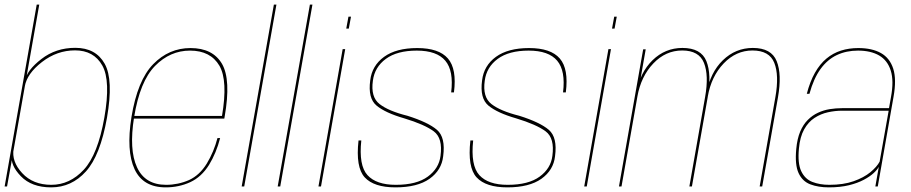

<svg xmlns="http://www.w3.org/2000/svg" viewBox="-23 -805 3932 829"><path d="M-3 0H7.5L25.5 -100L146.5 -785H135.5ZM198 4Q286 4 348 -64.8Q410 -133.5 439 -297Q467.5 -461 429 -529.8Q390.5 -598.5 302 -598.5Q218 -598.5 155.8 -550.2Q93.5 -502 86 -459L84 -432Q93.5 -487 158.2 -537.2Q223 -587.5 301 -587.5Q382 -587.5 418.8 -522Q455.5 -456.5 427.5 -297Q399.5 -138 339 -72.5Q278.5 -7 198.5 -7Q119.5 -7 72.8 -57.5Q26 -108 36 -163L28.5 -135.5Q20.5 -92.5 67 -44.2Q113.5 4 198 4Z M692.5 4 694.5 -7Q603 -7 568.5 -83Q533.5 -158.5 556 -299Q581 -454 646.5 -520.5Q711.5 -586.5 797.5 -586.5Q886 -586.5 924.5 -521Q961.5 -456.5 935.5 -304.5H552L550 -293H945.5Q946.5 -298 947 -301.5Q975 -461 935.5 -529.5Q895.5 -597.5 799.5 -597.5Q706.5 -597.5 638.5 -528Q570.5 -458.5 544.5 -299Q521.5 -153.5 558 -74.5Q594.5 4 692.5 4ZM694.5 -7 692.5 4Q749.5 4 798.5 -18.5Q847 -41 879.5 -93Q911 -144.5 927.5 -209H916Q900.5 -149.5 870 -99Q839 -48.5 793 -27.5Q746 -7 694.5 -7Z M1020.5 0H1031.5L1170.5 -785H1159.5Z M1176 0H1187L1326 -785H1315Z M1352 0H1363L1467.5 -593H1456.5ZM1481.5 -733 1472 -681.5H1483L1492.5 -733Z M1684.5 4Q1779.5 4 1831.8 -33.2Q1884 -70.5 1890.5 -130.5Q1901.5 -212 1863.5 -244.5Q1825.5 -277 1736.5 -305Q1654.5 -325.5 1615.8 -355.8Q1577 -386 1587 -456.5Q1594.5 -515 1643 -550.8Q1691.5 -586.5 1776.5 -586.5Q1863 -586.5 1899.8 -542.8Q1936.5 -499 1925 -406H1937Q1950 -507.5 1911 -552.5Q1872 -597.5 1778.5 -597.5Q1687.5 -597.5 1635.2 -559.5Q1583 -521.5 1575.5 -458Q1565 -380.5 1603 -349Q1641 -317.5 1722.5 -294Q1810 -267.5 1849.8 -238Q1889.5 -208.5 1879 -132Q1872.5 -78 1824.2 -42.5Q1776 -7 1686 -7Q1601.5 -7 1563.5 -49Q1525.5 -91 1537 -198.5H1525Q1512 -82.5 1551.8 -39.2Q1591.5 4 1684.5 4Z M2167.5 4Q2262.5 4 2314.8 -33.2Q2367 -70.5 2373.5 -130.5Q2384.5 -212 2346.5 -244.5Q2308.5 -277 2219.5 -305Q2137.5 -325.5 2098.8 -355.8Q2060 -386 2070 -456.5Q2077.5 -515 2126 -550.8Q2174.5 -586.5 2259.5 -586.5Q2346 -586.5 2382.8 -542.8Q2419.5 -499 2408 -406H2420Q2433 -507.5 2394 -552.5Q2355 -597.5 2261.5 -597.5Q2170.5 -597.5 2118.2 -559.5Q2066 -521.5 2058.5 -458Q2048 -380.5 2086 -349Q2124 -317.5 2205.5 -294Q2293 -267.5 2332.8 -238Q2372.5 -208.5 2362 -132Q2355.5 -78 2307.2 -42.5Q2259 -7 2169 -7Q2084.5 -7 2046.5 -49Q2008.5 -91 2020 -198.5H2008Q1995 -82.5 2034.8 -39.2Q2074.5 4 2167.5 4Z M2499.5 0H2510.5L2615 -593H2604ZM2629 -733 2619.5 -681.5H2630.5L2640 -733Z M2649.5 0H2660.5L2745.5 -481L2765 -592H2754ZM2953.5 0H2964.5L3032.5 -384.5Q3050 -484 3027 -541Q3004 -598 2923.5 -598Q2849 -598 2794.5 -545Q2740 -492 2724 -402L2729 -388Q2744.5 -475 2797.8 -531Q2851 -587 2922.5 -587Q2995 -587 3016.5 -533.5Q3038 -480 3021.5 -386.5ZM3257 0H3268L3336 -384.5Q3353.5 -484 3330.5 -541Q3307.5 -598 3227.5 -598Q3153 -598 3098.2 -545Q3043.5 -492 3027.5 -402L3033 -388Q3048 -475 3101.5 -531Q3155 -587 3226 -587Q3299 -587 3320.2 -533.5Q3341.5 -480 3325 -386.5Z M3555.5 4Q3605 4 3642.5 -5.2Q3680 -14.5 3706.8 -28.8Q3733.5 -43 3749.5 -58Q3765.5 -73 3771.5 -85L3756.5 0H3767L3835 -387Q3848.5 -462 3833.8 -508.2Q3819 -554.5 3780.5 -576Q3742 -597.5 3683 -597.5Q3642.5 -597.5 3608 -586.5Q3573.5 -575.5 3545.2 -552Q3517 -528.5 3495.8 -491Q3474.5 -453.5 3460.5 -400H3472Q3490 -466 3519.8 -507Q3549.5 -548 3590.2 -567.2Q3631 -586.5 3681.5 -586.5Q3736.5 -586.5 3772.8 -565.5Q3809 -544.5 3823 -500.2Q3837 -456 3824 -386L3815.5 -338H3613Q3586.5 -338 3559.8 -333.8Q3533 -329.5 3508.8 -318.2Q3484.5 -307 3464.8 -287.2Q3445 -267.5 3432 -236.8Q3419 -206 3415 -162Q3408.5 -93.5 3425 -57.8Q3441.5 -22 3475.8 -9Q3510 4 3555.5 4ZM3558 -7Q3516.5 -7 3484.5 -19.5Q3452.5 -32 3436.5 -65.8Q3420.5 -99.5 3426.5 -163Q3431 -214 3449 -246.2Q3467 -278.5 3494 -296Q3521 -313.5 3551.8 -320.2Q3582.5 -327 3612.5 -327H3814L3775 -107Q3763 -84.5 3734.8 -61.2Q3706.5 -38 3662.5 -22.5Q3618.5 -7 3558 -7Z"/></svg>

Font: Anybody Thin
Style: Italic
Weight: 100
Italic angle: -10°
Designer: Tyler Finck
Foundry: Etcetera Type Company
Version: Version 1.114;gftools[0.9.25]